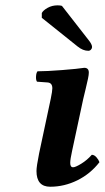

<svg xmlns="http://www.w3.org/2000/svg" viewBox="-20 -691 394 722"><path d="M293 -318.8 251 -123Q244.1 -92.3 244.1 -78.1Q244.1 -62 254.9 -62Q263.7 -62 285.6 -75.4Q307.6 -88.9 325.2 -108.9Q334.5 -108.9 342.8 -99.4Q351.1 -89.8 354 -81.1Q319.8 -37.1 270.8 -12.9Q221.7 11.2 168.9 11.2Q117.2 11.2 117.2 -47.9Q117.2 -64.9 127 -113.8L170.9 -319.8Q176.8 -348.6 176.8 -358.9Q176.8 -379.4 159.2 -380.9L119.1 -383.8Q114.7 -390.1 115.5 -403.6Q116.2 -417 121.1 -422.9Q154.8 -422.9 213.4 -427.5Q272 -432.1 296.9 -436Q314 -436 314 -418Q314 -410.2 311 -395.5Q308.1 -380.9 302 -356.2Q295.9 -331.5 293 -318.8ZM212.9 -668.9 314.9 -538.1Q326.2 -523.4 326.2 -514.2Q326.2 -508.8 322 -504.4Q317.9 -500 312 -500Q292 -500 272 -516.1L137.2 -624V-642.1Q142.6 -652.3 159.2 -661.6Q175.8 -670.9 196.8 -670.9Q207 -670.9 212.9 -668.9Z"/></svg>

Font: Common Serif
Style: Bold Italic
Weight: 700
Italic angle: -12°
Designer: Philipp H. Poll, Khaled Hosny
Foundry: Stefan Peev, Context Ltd.
Version: Version 1.026